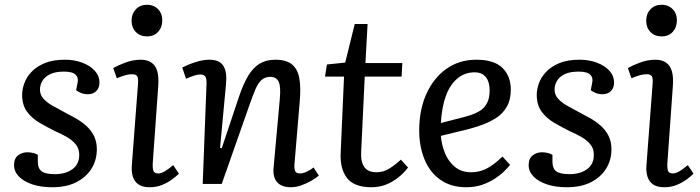

<svg xmlns="http://www.w3.org/2000/svg" viewBox="-20 -773 2942 807"><path d="M211 -41Q256 -41 284.5 -62Q313 -83 313 -122Q313 -148 299 -165.5Q285 -183 262 -196.5Q239 -210 211 -222Q179 -238 147 -256.5Q115 -275 94 -303Q73 -331 73 -375Q73 -397 82 -422.5Q91 -448 112 -470.5Q133 -493 167.5 -507.5Q202 -522 253 -522Q293 -522 326 -509.5Q359 -497 378.5 -475.5Q398 -454 398 -426Q398 -403 384.5 -390Q371 -377 350 -377Q333 -377 320 -382.5Q307 -388 300 -394L306 -425Q311 -446 298 -459Q285 -472 249 -472Q212 -472 190 -461Q168 -450 158 -433Q148 -416 148 -396Q148 -375 162 -359Q176 -343 198.5 -330Q221 -317 246 -304Q271 -291 296 -277Q321 -263 341.5 -245Q362 -227 374.5 -202.5Q387 -178 387 -146Q387 -100 364.5 -64Q342 -28 300.5 -7Q259 14 199 14Q152 14 116 2Q80 -10 59.5 -31Q39 -52 39 -79Q39 -107 56 -120Q73 -133 95 -133Q107 -133 119.5 -130Q132 -127 139 -122V-93Q139 -65 155 -53Q171 -41 211 -41Z M560 -420Q562 -443 557 -452Q552 -461 535 -461Q522 -461 507 -457Q492 -453 471 -444L456 -487Q475 -498 507 -510Q539 -522 572 -522Q599 -522 616.5 -510Q634 -498 641 -473.5Q648 -449 645 -410L622 -87Q621 -65 625 -54.5Q629 -44 645 -44Q657 -44 672.5 -53Q688 -62 708 -79L732 -43Q722 -33 704 -19.5Q686 -6 662 4Q638 14 609 14Q578 14 561 1.5Q544 -11 538 -32Q532 -53 534 -77ZM533 -686Q533 -715 551 -734Q569 -753 598 -753Q617 -753 631.5 -744.5Q646 -736 654 -721.5Q662 -707 662 -687Q662 -658 644.5 -639Q627 -620 598 -620Q569 -620 551 -638.5Q533 -657 533 -686Z M1320 -35Q1309 -25 1289 -13.5Q1269 -2 1246.5 6Q1224 14 1203 14Q1164 14 1145 -7Q1126 -28 1130 -69L1156 -357Q1161 -410 1151 -430Q1141 -450 1116 -450Q1094 -450 1079.5 -437Q1065 -424 1054 -398.5Q1043 -373 1029 -333L912 0H832L848 -420Q849 -442 843 -451Q837 -460 821 -460Q811 -460 797 -455.5Q783 -451 762 -442L746 -489Q757 -495 776.5 -503Q796 -511 818 -516.5Q840 -522 860 -522Q903 -522 919 -496Q935 -470 930 -420L905 -152L912 -150L985 -368Q1003 -421 1023.5 -455Q1044 -489 1071.5 -505.5Q1099 -522 1137 -522Q1183 -522 1207 -502.5Q1231 -483 1238 -444.5Q1245 -406 1240 -349L1218 -87Q1216 -64 1220.5 -54Q1225 -44 1241 -44Q1253 -44 1268.5 -51Q1284 -58 1298 -69Z M1354 -502 1431 -510 1471 -672H1525L1516 -508H1671L1668 -451H1513L1498 -134Q1496 -92 1511.5 -70.5Q1527 -49 1562 -49Q1592 -49 1616.5 -64.5Q1641 -80 1665 -102L1695 -69Q1678 -46 1654 -27Q1630 -8 1602 3Q1574 14 1541 14Q1468 14 1438 -25.5Q1408 -65 1412 -133L1426 -451H1346Z M1982 -522Q2057 -522 2092 -487.5Q2127 -453 2127 -396Q2127 -354 2110.5 -325Q2094 -296 2066.5 -278Q2039 -260 2007 -248.5Q1975 -237 1944 -229L1833 -202Q1836 -165 1850 -130Q1864 -95 1891.5 -72Q1919 -49 1960 -49Q1983 -49 2003.5 -55.5Q2024 -62 2045.5 -76.5Q2067 -91 2092 -115L2124 -80Q2115 -69 2099.5 -53.5Q2084 -38 2060.5 -22.5Q2037 -7 2007 3.5Q1977 14 1940 14Q1876 14 1831.5 -17Q1787 -48 1764.5 -102.5Q1742 -157 1742 -225Q1742 -311 1772 -378Q1802 -445 1856 -483.5Q1910 -522 1982 -522ZM2038 -393Q2038 -414 2032 -431Q2026 -448 2012 -458.5Q1998 -469 1975 -469Q1934 -469 1903 -443.5Q1872 -418 1854.5 -371Q1837 -324 1833 -256L1934 -282Q1969 -291 1992 -304Q2015 -317 2026.5 -338.5Q2038 -360 2038 -393Z M2374 -41Q2419 -41 2447.5 -62Q2476 -83 2476 -122Q2476 -148 2462 -165.5Q2448 -183 2425 -196.5Q2402 -210 2374 -222Q2342 -238 2310 -256.5Q2278 -275 2257 -303Q2236 -331 2236 -375Q2236 -397 2245 -422.5Q2254 -448 2275 -470.5Q2296 -493 2330.5 -507.5Q2365 -522 2416 -522Q2456 -522 2489 -509.5Q2522 -497 2541.5 -475.5Q2561 -454 2561 -426Q2561 -403 2547.5 -390Q2534 -377 2513 -377Q2496 -377 2483 -382.5Q2470 -388 2463 -394L2469 -425Q2474 -446 2461 -459Q2448 -472 2412 -472Q2375 -472 2353 -461Q2331 -450 2321 -433Q2311 -416 2311 -396Q2311 -375 2325 -359Q2339 -343 2361.5 -330Q2384 -317 2409 -304Q2434 -291 2459 -277Q2484 -263 2504.5 -245Q2525 -227 2537.5 -202.5Q2550 -178 2550 -146Q2550 -100 2527.5 -64Q2505 -28 2463.5 -7Q2422 14 2362 14Q2315 14 2279 2Q2243 -10 2222.5 -31Q2202 -52 2202 -79Q2202 -107 2219 -120Q2236 -133 2258 -133Q2270 -133 2282.5 -130Q2295 -127 2302 -122V-93Q2302 -65 2318 -53Q2334 -41 2374 -41Z M2723 -420Q2725 -443 2720 -452Q2715 -461 2698 -461Q2685 -461 2670 -457Q2655 -453 2634 -444L2619 -487Q2638 -498 2670 -510Q2702 -522 2735 -522Q2762 -522 2779.5 -510Q2797 -498 2804 -473.5Q2811 -449 2808 -410L2785 -87Q2784 -65 2788 -54.5Q2792 -44 2808 -44Q2820 -44 2835.5 -53Q2851 -62 2871 -79L2895 -43Q2885 -33 2867 -19.5Q2849 -6 2825 4Q2801 14 2772 14Q2741 14 2724 1.5Q2707 -11 2701 -32Q2695 -53 2697 -77ZM2696 -686Q2696 -715 2714 -734Q2732 -753 2761 -753Q2780 -753 2794.5 -744.5Q2809 -736 2817 -721.5Q2825 -707 2825 -687Q2825 -658 2807.5 -639Q2790 -620 2761 -620Q2732 -620 2714 -638.5Q2696 -657 2696 -686Z"/></svg>

Font: Literata 18pt
Style: Italic
Weight: 400
Italic angle: -2°
Designer: Latin by Veronika Burian and Jose Scaglione. Greek by Irene Vlachou. Cyrillic by Vera Evstafieva
Foundry: TypeTogether
Version: Version 3.103;gftools[0.9.29]